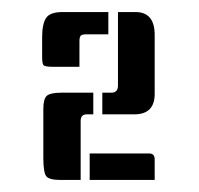

<svg xmlns="http://www.w3.org/2000/svg" viewBox="-20 -744 330 319"><path d="M176 -724H205Q237 -724 237 -686V-588Q237 -554 203 -554H150V-590H165Q176 -590 176 -602ZM135 -554H124Q114 -554 114 -543V-445H81Q62 -445 57 -451Q52 -457 52 -482V-563Q52 -580 58 -585Q64 -590 82 -590H135ZM129 -489H228Q237 -489 237 -479V-445H129ZM160 -687H124Q116 -687 114 -684.5Q112 -682 112 -676V-633H69Q55 -633 52.5 -635.5Q50 -638 50 -649V-682Q50 -704 56.5 -714Q63 -724 84 -724H160Z"/></svg>

Font: Keania One
Style: Regular
Weight: 400
Designer: Julia Petretta
Foundry: Julia Petretta
Version: Version 1.003